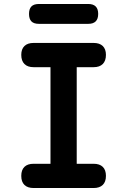

<svg xmlns="http://www.w3.org/2000/svg" viewBox="-20 -946 640 966"><path d="M366 -122H451Q481 -122 497 -106.5Q513 -91 513 -61Q513 -31 497 -15.5Q481 0 451 0H149Q119 0 103 -15.5Q87 -31 87 -61Q87 -91 103 -106.5Q119 -122 149 -122H234V-608H149Q119 -608 103 -624Q87 -640 87 -670Q87 -699 103 -714.5Q119 -730 149 -730H451Q481 -730 497 -714.5Q513 -699 513 -670Q513 -640 497 -624Q481 -608 451 -608H366ZM176 -826Q150 -826 138 -838.5Q126 -851 126 -876Q126 -901 138 -913.5Q150 -926 176 -926H424Q449 -926 461.5 -913.5Q474 -901 474 -876Q474 -851 461.5 -838.5Q449 -826 424 -826Z"/></svg>

Font: Maple Mono Normal NL
Style: Bold
Weight: 700
Monospace: yes
Designer: subframe7536
Version: Version 7.000